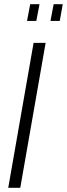

<svg xmlns="http://www.w3.org/2000/svg" viewBox="-20 -889 317 909"><path d="M19 0 139 -686H196L76 0ZM108 -790 123 -869H167L152 -790ZM219 -790 234 -869H277L263 -790Z"/></svg>

Font: Archivo ExtraCondensed ExtraLight
Style: Italic
Weight: 250
Width: 2
Italic angle: -10°
Designer: Hector Gatti
Foundry: Omnibus-Type
Version: Version 2.001